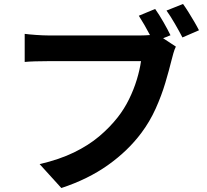

<svg xmlns="http://www.w3.org/2000/svg" viewBox="-20 -888 1040 964"><path d="M759 -843Q779 -815 801 -776.5Q823 -738 836 -711L799 -696L863 -654Q856 -640 850.5 -620.5Q845 -601 841 -585Q829 -536 810 -472Q791 -408 761.5 -342.5Q732 -277 690 -221Q623 -131 522.5 -59.5Q422 12 288 56L179 -64Q278 -87 351 -122.5Q424 -158 477.5 -203Q531 -248 571 -299Q604 -341 628 -390Q652 -439 667 -488.5Q682 -538 688 -581H223Q189 -581 156.5 -580Q124 -579 104 -577V-718Q126 -715 162 -712.5Q198 -710 223 -710H686Q695 -710 707.5 -710.5Q720 -711 733 -712Q720 -737 705.5 -762Q691 -787 677 -809ZM899 -868Q912 -850 927 -826Q942 -802 956 -778Q970 -754 979 -736L896 -700Q880 -731 858 -769Q836 -807 816 -835Z"/></svg>

Font: Chiron Sans HK TT
Style: Bold
Weight: 700
Designer: Ryoko NISHIZUKA 西塚涼子 (kana, bopomofo & ideographs); Paul D. Hunt (Latin, Greek & Cyrillic); Sandoll Communications 산돌커뮤니
Foundry: Adobe
Version: Version 2.022;hotconv 1.0.109;makeotfexe 2.5.65596